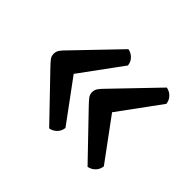

<svg xmlns="http://www.w3.org/2000/svg" viewBox="-94 -589 643 643"><g transform="rotate(45 227.5 -267.5)"><path d="M193.4 -79.8 52.7 -226.2Q39.1 -240.2 33.1 -248.4Q27.1 -256.6 27.1 -267Q27.1 -278.4 33.1 -286.8Q39.1 -295.3 52.7 -308.8L193.4 -455.2Q207.9 -452.6 218.5 -442Q229 -431.5 230.9 -415.5L103.1 -240.9V-293.1L230.9 -119.5Q229 -103.5 218.5 -93Q207.9 -82.4 193.4 -79.8ZM375.2 -79.8 234.5 -226.2Q221 -240.2 215 -248.4Q209 -256.6 209 -267Q209 -278.4 215 -286.8Q221 -295.3 234.5 -308.8L375.2 -455.2Q389.7 -452.6 400.3 -442Q410.8 -431.5 412.7 -415.5L284.9 -240.9V-293.1L412.7 -119.5Q410.8 -103.5 400.3 -93Q389.7 -82.4 375.2 -79.8Z"/></g></svg>

Font: Petrona
Style: Regular
Weight: 400
Designer: Ringo R. Seeber
Foundry: Ringo R. Seeber
Version: Version 2.001; ttfautohint (v1.8.3)